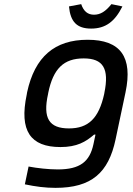

<svg xmlns="http://www.w3.org/2000/svg" viewBox="-20 -701 640 927"><path d="M111 -256 109 -244C72 -69 127 9 272 9C351 9 394 -16 434 -51H441L431 -4C413 79 367 117 259 117C215 117 160 111 118 103L100 189C153 200 198 206 248 206C422 206 504 133 538 -28L586 -255C622 -426 562 -509 403 -509C244 -509 148 -427 111 -256ZM212 -247 213 -253C237 -370 288 -419 384 -419C478 -419 508 -370 484 -253L483 -247C457 -130 407 -81 313 -81C217 -81 186 -130 212 -247ZM313 -670 372 -681C384 -646 404 -630 434 -630C465 -630 490 -646 518 -681L571 -670C534 -596 489 -563 420 -563C351 -563 320 -596 313 -670Z"/></svg>

Font: LT Wave Mono Medium
Style: Italic
Weight: 500
Designer: Daniel Lyons
Version: Version 2.5 (Glyphs App)